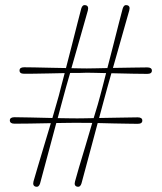

<svg xmlns="http://www.w3.org/2000/svg" viewBox="-20 -720 627 742"><path d="M295 -11.5Q290.5 4 278.5 1.5Q265 -1.5 270 -19Q274 -35 285 -72Q296 -109 310 -155.2Q324 -201.5 336.5 -245Q317.5 -245 302.2 -245.2Q287 -245.5 278.5 -245.5Q267.5 -245.5 245.8 -245.2Q224 -245 197.5 -244.5Q186 -201.5 173.5 -154.8Q161 -108 150.5 -69.2Q140 -30.5 135 -11.5Q130.5 4 118.5 1.5Q105 -1.5 109.5 -19Q114 -35 125 -72Q136 -109 149.8 -155Q163.5 -201 176.5 -244Q134 -243 93.2 -242.5Q52.5 -242 36 -242Q18.5 -242 18 -254.5Q18 -267 36 -267Q54.5 -267 96.8 -266Q139 -265 182.5 -264Q191 -293 197.5 -316Q204 -339 207.5 -351Q210.5 -363.5 216.5 -386.2Q222.5 -409 230 -437.5Q199.5 -437 168 -436.2Q136.5 -435.5 111 -435.2Q85.5 -435 73 -435Q55.5 -435 55.5 -447.5Q55.5 -460 73 -460Q86.5 -460 113.2 -459.5Q140 -459 172.2 -458.2Q204.5 -457.5 235 -457Q246 -499.5 257.8 -545.5Q269.5 -591.5 279.2 -629.8Q289 -668 294 -687Q298.5 -702.5 310.5 -700Q324 -697.5 319.5 -679.5Q314.5 -662 304.2 -625.5Q294 -589 281 -544Q268 -499 256 -456.5Q276 -456 291.5 -455.8Q307 -455.5 315.5 -455.5Q326.5 -455.5 347.8 -456Q369 -456.5 395 -457Q406 -499.5 417.8 -545.5Q429.5 -591.5 439.2 -629.8Q449 -668 454 -686.5Q458.5 -702.5 470.5 -700Q484.5 -697.5 479.5 -679.5Q474.5 -662 464.2 -625.8Q454 -589.5 441.2 -544.5Q428.5 -499.5 416.5 -457.5Q456 -458 494 -458.8Q532 -459.5 549 -459.5Q567 -459.5 567 -447Q567 -434.5 549 -434.5Q532.5 -434.5 492.2 -435.2Q452 -436 410.5 -437Q402 -407 395.2 -382.8Q388.5 -358.5 385 -345.5Q382 -334.5 376.2 -313Q370.5 -291.5 363 -264Q405.5 -264.5 449.2 -265.5Q493 -266.5 512 -266.5Q530 -266.5 530 -254Q530 -241.5 512 -241.5Q499.5 -241.5 474.2 -242Q449 -242.5 418 -243Q387 -243.5 357.5 -244.5Q346 -201.5 333.5 -154.8Q321 -108 310.5 -69.2Q300 -30.5 295 -11.5ZM225 -345.5Q222 -334.5 216.2 -313Q210.5 -291.5 203 -263.5Q228 -263 248 -262.8Q268 -262.5 278.5 -262.5Q287.5 -262.5 304.2 -262.8Q321 -263 342 -263.5Q351 -292.5 357.8 -315.8Q364.5 -339 367.5 -351Q371 -363.5 376.8 -386.2Q382.5 -409 390 -437.5Q366 -438 346 -438.5Q326 -439 315.5 -439Q306.5 -438.5 289.2 -438.2Q272 -438 251 -438Q242 -407.5 235.2 -383Q228.5 -358.5 225 -345.5Z"/></svg>

Font: Fraunces 72pt Light
Style: Regular
Weight: 300
Version: Version 1.000;[0bf87f6ff]